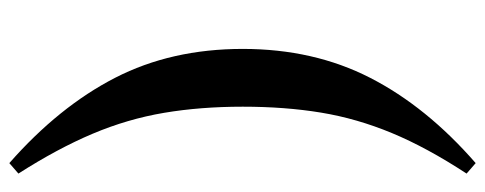

<svg xmlns="http://www.w3.org/2000/svg" viewBox="-342 -522 1065 422"><g transform="rotate(90 191.0 -310.5)"><path d="M214 -311Q214 -218 227.5 -138Q241 -58 273.5 19Q306 96 361 182L338 202Q214 93 150.5 -30.5Q87 -154 87 -311Q87 -467 150.5 -591Q214 -715 338 -823L361 -803Q304 -716 272 -639Q240 -562 227 -483Q214 -404 214 -311Z"/></g></svg>

Font: Noto Serif Oriya
Style: Bold
Weight: 700
Designer: David Williams
Foundry: Google LLC, David Williams
Version: Version 1.051; ttfautohint (v1.8.4.7-5d5b)